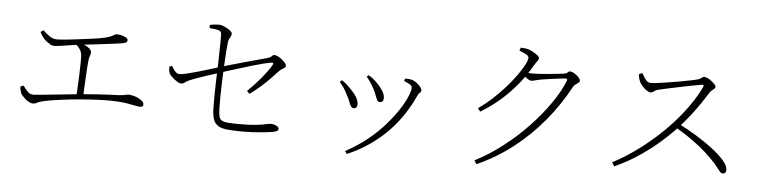

<svg xmlns="http://www.w3.org/2000/svg" viewBox="-48 -1002 5085 1287"><g transform="rotate(5 2495.0 -358.0)"><path d="M184 -106Q171 -106 154.5 -116Q138 -126 124.5 -139.5Q111 -153 105 -162Q100 -171 97 -182.5Q94 -194 92 -212L113 -220Q127 -201 143 -183Q159 -165 184 -165Q195 -165 235.5 -169Q276 -173 336.5 -179.5Q397 -186 468.5 -193Q540 -200 614.5 -205Q689 -210 756 -212Q775 -213 786.5 -215Q798 -217 805 -219Q812 -221 817 -221Q831 -221 849 -217Q867 -213 884 -205Q901 -197 912.5 -186.5Q924 -176 924 -164Q924 -154 918 -150.5Q912 -147 901 -147Q891 -147 870 -151.5Q849 -156 816.5 -161.5Q784 -167 741 -169Q708 -171 658.5 -170Q609 -169 551.5 -165Q494 -161 437 -155Q380 -149 330.5 -141.5Q281 -134 248 -126Q223 -120 212 -113Q201 -106 184 -106ZM471 -173Q473 -201 475 -239Q477 -277 478.5 -316.5Q480 -356 480.5 -389Q481 -422 481 -438Q481 -467 472.5 -485Q464 -503 441 -526L459 -543Q474 -537 489 -530.5Q504 -524 516.5 -516.5Q529 -509 536.5 -500Q544 -491 544 -482Q544 -470 538.5 -457Q533 -444 531 -422Q529 -404 527 -373Q525 -342 523 -306Q521 -270 519.5 -235Q518 -200 517 -173ZM295 -503Q279 -503 267 -510.5Q255 -518 241 -528Q231 -536 217.5 -552Q204 -568 195 -588L214 -601Q237 -579 259.5 -563.5Q282 -548 309 -548Q335 -548 394 -554.5Q453 -561 535 -572Q597 -580 628.5 -588Q660 -596 673 -602.5Q686 -609 691.5 -613Q697 -617 708 -617Q719 -617 731.5 -614.5Q744 -612 755.5 -607.5Q767 -603 774 -597Q781 -591 781 -584Q781 -575 774.5 -569.5Q768 -564 750 -561Q735 -558 699 -553.5Q663 -549 619 -543.5Q575 -538 534 -533.5Q493 -529 467 -526Q410 -519 362 -511Q314 -503 295 -503Z M1602 -41Q1529 -41 1483.5 -47.5Q1438 -54 1417 -81.5Q1396 -109 1394 -171Q1393 -214 1393.5 -264Q1394 -314 1395.5 -360Q1397 -406 1398 -437Q1399 -469 1400 -504Q1401 -539 1401.5 -573Q1402 -607 1402.5 -635Q1403 -663 1402 -680Q1401 -700 1379.5 -705Q1358 -710 1322 -713L1321 -734Q1337 -738 1354 -739.5Q1371 -741 1385 -741Q1399 -741 1420 -731.5Q1441 -722 1457 -710Q1473 -698 1473 -688Q1473 -678 1468.5 -670Q1464 -662 1459 -652.5Q1454 -643 1452 -630Q1449 -607 1446 -564.5Q1443 -522 1440.5 -469.5Q1438 -417 1436 -362.5Q1434 -308 1433.5 -260Q1433 -212 1434 -178Q1435 -148 1439 -130Q1443 -112 1456.5 -103Q1470 -94 1499 -91.5Q1528 -89 1578 -89Q1650 -89 1691 -94Q1732 -99 1753.5 -104Q1775 -109 1788 -109Q1798 -109 1810.5 -105.5Q1823 -102 1832 -95.5Q1841 -89 1841 -78Q1841 -69 1828.5 -63.5Q1816 -58 1796 -55Q1774 -52 1741.5 -48.5Q1709 -45 1673 -43Q1637 -41 1602 -41ZM1608 -315Q1657 -362 1698.5 -412Q1740 -462 1763 -501Q1769 -511 1766.5 -515.5Q1764 -520 1753 -518Q1734 -515 1700 -506.5Q1666 -498 1625.5 -486Q1585 -474 1543.5 -461Q1502 -448 1466 -437Q1430 -426 1407 -418Q1381 -410 1346.5 -398.5Q1312 -387 1277.5 -375Q1243 -363 1217 -352Q1201 -345 1193.5 -339Q1186 -333 1180 -329.5Q1174 -326 1161 -326Q1153 -326 1136 -336.5Q1119 -347 1103.5 -361Q1088 -375 1082 -387Q1078 -395 1076.5 -407.5Q1075 -420 1075 -432L1093 -438Q1107 -414 1119.5 -401Q1132 -388 1148 -388Q1162 -388 1194.5 -395.5Q1227 -403 1267 -414.5Q1307 -426 1344 -437.5Q1381 -449 1404 -456Q1433 -465 1476 -477.5Q1519 -490 1566 -503Q1613 -516 1655.5 -527.5Q1698 -539 1726 -547Q1746 -553 1753.5 -562Q1761 -571 1770 -571Q1780 -571 1794 -564Q1808 -557 1821.5 -546.5Q1835 -536 1844 -525Q1853 -514 1853 -506Q1853 -497 1846.5 -492Q1840 -487 1829.5 -481.5Q1819 -476 1807 -463Q1791 -445 1763 -416Q1735 -387 1700 -356Q1665 -325 1626 -297Z M2298 29Q2380 -15 2445.5 -68Q2511 -121 2559.5 -177Q2608 -233 2641 -283.5Q2674 -334 2690 -373.5Q2706 -413 2706 -432Q2706 -443 2694.5 -452Q2683 -461 2651 -473L2657 -490Q2667 -489 2678 -489Q2689 -489 2701 -486Q2713 -483 2725 -475.5Q2737 -468 2748 -458Q2759 -448 2765.5 -438.5Q2772 -429 2772 -422Q2772 -411 2763.5 -404Q2755 -397 2747 -380Q2721 -322 2682.5 -262Q2644 -202 2591 -145.5Q2538 -89 2468.5 -39.5Q2399 10 2311 48ZM2332 -262Q2319 -262 2311.5 -273Q2304 -284 2297 -304Q2290 -324 2275 -350Q2264 -373 2250.5 -393Q2237 -413 2222 -430L2236 -442Q2255 -430 2272.5 -414Q2290 -398 2303 -384Q2329 -357 2341.5 -333.5Q2354 -310 2354 -291Q2354 -278 2348.5 -270Q2343 -262 2332 -262ZM2501 -318Q2489 -318 2482.5 -330Q2476 -342 2469.5 -361.5Q2463 -381 2451 -403Q2444 -416 2436 -429Q2428 -442 2419 -455Q2410 -468 2399 -481L2412 -491Q2434 -478 2451 -463Q2468 -448 2483 -431Q2502 -411 2514 -389Q2526 -367 2526 -345Q2526 -332 2519 -325Q2512 -318 2501 -318Z M3167 16Q3264 -34 3354.5 -104Q3445 -174 3521 -254.5Q3597 -335 3653.5 -416.5Q3710 -498 3738 -570Q3743 -584 3731 -584Q3723 -584 3700.5 -581.5Q3678 -579 3649.5 -575Q3621 -571 3595.5 -567.5Q3570 -564 3555 -561Q3539 -558 3524 -553.5Q3509 -549 3500 -549Q3489 -549 3474 -559.5Q3459 -570 3442 -583L3456 -603Q3471 -601 3482.5 -599.5Q3494 -598 3503 -598Q3523 -598 3554 -600Q3585 -602 3617 -605Q3649 -608 3674.5 -611Q3700 -614 3710 -615Q3732 -618 3738.5 -626Q3745 -634 3756 -634Q3764 -634 3776 -628Q3788 -622 3799 -613Q3810 -604 3817.5 -594.5Q3825 -585 3825 -577Q3825 -569 3817 -563.5Q3809 -558 3799 -551Q3789 -544 3782 -532Q3716 -409 3626.5 -301Q3537 -193 3426 -106Q3315 -19 3183 40ZM3160 -335Q3206 -366 3251 -407Q3296 -448 3335 -492Q3374 -536 3404 -577.5Q3434 -619 3451 -651.5Q3468 -684 3468 -700Q3468 -713 3449.5 -723Q3431 -733 3404 -743L3411 -764Q3424 -763 3438.5 -762Q3453 -761 3467 -756Q3481 -751 3497.5 -741.5Q3514 -732 3526 -722.5Q3538 -713 3538 -705Q3538 -693 3529 -682.5Q3520 -672 3509 -653Q3468 -581 3417 -519.5Q3366 -458 3306.5 -406.5Q3247 -355 3177 -313Z M4088 -52Q4159 -89 4227.5 -137Q4296 -185 4360 -241Q4424 -297 4479.5 -358.5Q4535 -420 4579.5 -484Q4624 -548 4653 -610Q4659 -625 4641 -622Q4610 -617 4569.5 -609Q4529 -601 4488.5 -592.5Q4448 -584 4413 -576.5Q4378 -569 4357 -564Q4342 -561 4334 -555.5Q4326 -550 4320 -545.5Q4314 -541 4303 -541Q4292 -541 4277 -551Q4262 -561 4249.5 -575Q4237 -589 4231 -599Q4227 -606 4222 -620.5Q4217 -635 4215 -656L4238 -665Q4245 -654 4253 -639.5Q4261 -625 4272.5 -614.5Q4284 -604 4300 -604Q4315 -604 4345.5 -608Q4376 -612 4414.5 -618Q4453 -624 4492 -631Q4531 -638 4563.5 -644.5Q4596 -651 4613 -656Q4623 -659 4629.5 -663.5Q4636 -668 4642 -672Q4648 -676 4654 -676Q4663 -676 4676.5 -669.5Q4690 -663 4703 -653Q4716 -643 4725 -633Q4734 -623 4734 -616Q4734 -608 4727.5 -602.5Q4721 -597 4712.5 -590.5Q4704 -584 4697 -573Q4680 -545 4653 -505Q4626 -465 4591.5 -420Q4557 -375 4517 -331Q4482 -293 4438.5 -252Q4395 -211 4343 -170.5Q4291 -130 4231 -93Q4171 -56 4104 -26ZM4833 -42Q4822 -42 4812.5 -53Q4803 -64 4787 -85Q4771 -106 4740 -137Q4701 -176 4661 -208Q4621 -240 4579.5 -268Q4538 -296 4492 -322L4513 -347Q4574 -316 4634.5 -279Q4695 -242 4745 -203.5Q4795 -165 4825 -130Q4855 -95 4855 -67Q4855 -56 4850 -49Q4845 -42 4833 -42Z"/></g></svg>

Font: Noto Serif KR ExtraLight
Style: Regular
Weight: 200
Designer: Ryoko NISHIZUKA 西塚涼子 (kana & ideographs); Frank Grießhammer (Latin, Greek & Cyrillic); Wenlong ZHANG 张文龙 (bopomofo); San
Foundry: Adobe
Version: Version 2.002-H1;hotconv 1.1.0;makeotfexe 2.6.0